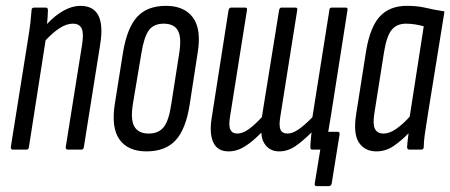

<svg xmlns="http://www.w3.org/2000/svg" viewBox="-20 -512 1541 657"><path d="M25 0Q16 0 17 -9L74 -366Q81 -408 84 -434.5Q87 -461 88 -477Q88 -486 97 -486H137Q144 -486 144 -477Q144 -467 143 -454.5Q142 -442 141 -430Q168 -459 197.5 -475.5Q227 -492 255 -492Q344 -492 323 -361L267 -9Q266 0 258 0H213Q204 0 205 -9L261 -360Q267 -398 259.5 -414.5Q252 -431 229 -431Q208 -431 184.5 -416Q161 -401 136 -374L79 -9Q78 0 70 0Z M481 6Q418 6 389 -34.5Q360 -75 373 -157L401 -333Q415 -417 449.5 -454.5Q484 -492 548 -492Q611 -492 640.5 -451.5Q670 -411 656 -329L629 -154Q616 -70 581 -32Q546 6 481 6ZM489 -55Q523 -55 540.5 -77.5Q558 -100 566 -155L593 -328Q602 -383 589 -407Q576 -431 540 -431Q506 -431 489.5 -408.5Q473 -386 464 -331L435 -158Q426 -104 439.5 -79.5Q453 -55 489 -55Z M762 6Q725 6 710.5 -23.5Q696 -53 704 -106L762 -477Q764 -486 771 -486H819Q827 -486 825 -477L767 -112Q762 -81 768.5 -68Q775 -55 792 -55Q810 -55 830.5 -69.5Q851 -84 876 -111L935 -477Q937 -486 943 -486H991Q999 -486 997 -477L939 -112Q934 -81 940 -68Q946 -55 964 -55Q981 -55 1002 -69.5Q1023 -84 1049 -111L1107 -477Q1107 -486 1115 -486H1163Q1171 -486 1169 -477L1113 -120Q1107 -86 1103 -60L1104 -61H1136Q1143 -61 1142 -52L1115 116Q1113 125 1105 125H1064Q1055 125 1057 116L1076 0H1048Q1042 0 1042 -9Q1042 -20 1043.5 -33Q1045 -46 1046 -59Q1015 -28 989.5 -11Q964 6 935 6Q909 6 892.5 -11Q876 -28 874 -58Q845 -28 818 -11Q791 6 762 6Z M1268 6Q1228 6 1208 -24.5Q1188 -55 1199 -123L1233 -339Q1247 -421 1280.5 -456.5Q1314 -492 1372 -492Q1409 -492 1438 -485Q1467 -478 1501 -473L1444 -120Q1437 -77 1433.5 -51.5Q1430 -26 1430 -9Q1430 0 1421 0H1381Q1373 0 1373 -9Q1374 -19 1375 -31Q1376 -43 1378 -56Q1354 -31 1327 -12.5Q1300 6 1268 6ZM1293 -55Q1313 -55 1336.5 -71.5Q1360 -88 1382 -113L1430 -422Q1416 -426 1400.5 -428.5Q1385 -431 1369 -431Q1338 -431 1320.5 -410Q1303 -389 1294 -333L1261 -124Q1255 -87 1263 -71Q1271 -55 1293 -55Z"/></svg>

Font: Sofia Sans Extra Condensed
Style: Italic
Weight: 400
Italic angle: -9°
Designer: Botio Nikoltchev, Ani Petrova
Foundry: lettersoup
Version: Version 4.101; ttfautohint (v1.8.4.7-5d5b)